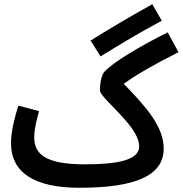

<svg xmlns="http://www.w3.org/2000/svg" viewBox="-20 -868 865 909"><path d="M456 -601C533 -648 621 -703 746 -770L701 -848C577 -779 489 -726 409 -676ZM356 21C622 21 755 -37 755 -164C755 -267 676 -358 566 -471C626 -515 707 -561 825 -621L774 -715C637 -646 517 -574 475 -529C460 -514 453 -471 453 -440C453 -419 511 -370 571 -302C614 -254 639 -210 639 -175C639 -110 537 -90 381 -90C191 -90 142 -141 142 -218C142 -257 155 -308 165 -342L67 -368C51 -318 32 -247 32 -191C32 -52 141 21 356 21Z"/></svg>

Font: Noto Sans Arabic UI Cn SmBd
Style: Regular
Weight: 600
Width: 3
Designer: Monotype Design Team, Nadine Chahine and Nizar Qandah
Foundry: Monotype Imaging Inc.
Version: Version 2.010